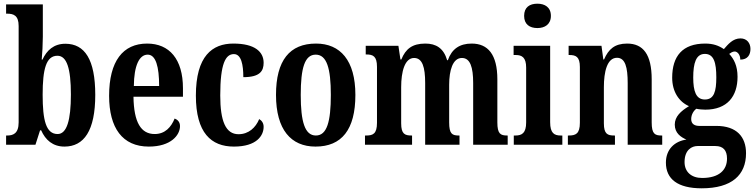

<svg xmlns="http://www.w3.org/2000/svg" viewBox="-20 -784 4087 1040"><path d="M329 10C435 10 496 -76 496 -270C496 -462 439 -547 334 -547C271 -547 233 -511 210 -461H206C209 -492 212 -549 212 -585V-760H13V-710H18C53 -710 81 -701 81 -643V-121C81 -59 49 -50 19 -50H13V0H172L197 -78H203C226 -26 266 10 329 10ZM292 -58C229 -58 211 -133 211 -271C211 -410 230 -482 291 -482C342 -482 364 -413 364 -272C364 -133 342 -58 292 -58Z M786 10C906 10 955 -52 955 -101C955 -123 942 -136 926 -142C907 -95 874 -58 818 -58C744 -58 705 -120 703 -260H971V-306C971 -464 897 -548 777 -548C646 -548 571 -453 571 -265C571 -91 643 10 786 10ZM842 -318H705C706 -428 734 -488 780 -488C824 -488 842 -423 842 -318Z M1247 10C1371 10 1408 -50 1408 -97C1408 -117 1398 -131 1384 -139C1365 -93 1327 -57 1272 -57C1202 -57 1173 -129 1173 -267C1173 -440 1202 -491 1247 -491C1287 -491 1298 -433 1298 -366C1389 -366 1408 -400 1408 -444C1408 -503 1361 -548 1244 -548C1130 -548 1041 -481 1041 -266C1041 -64 1124 10 1247 10Z M1689 10C1831 10 1905 -82 1905 -270C1905 -457 1823 -548 1692 -548C1549 -548 1475 -457 1475 -270C1475 -82 1556 10 1689 10ZM1691 -50C1631 -50 1609 -125 1609 -270C1609 -414 1630 -488 1690 -488C1750 -488 1772 -414 1772 -270C1772 -125 1751 -50 1691 -50Z M1957 0H2212V-50H2209C2173 -50 2153 -58 2153 -116V-312C2153 -395 2172 -470 2223 -470C2268 -470 2283 -420 2283 -334V0H2469V-50H2465C2429 -50 2413 -59 2413 -121V-325C2413 -402 2432 -470 2482 -470C2527 -470 2543 -420 2543 -334V0H2730V-50H2727C2691 -50 2674 -59 2674 -121V-354C2674 -489 2623 -548 2535 -548C2470 -548 2427 -519 2406 -458H2402C2383 -523 2342 -548 2284 -548C2213 -548 2177 -519 2154 -462H2149L2138 -536H1961V-489H1964C2000 -489 2022 -480 2022 -422V-119C2022 -59 2000 -50 1964 -50H1957Z M2891 -632C2931 -632 2964 -652 2964 -698C2964 -745 2931 -764 2891 -764C2849 -764 2819 -745 2819 -698C2819 -652 2849 -632 2891 -632ZM2763 0H3026V-50H3017C2982 -50 2960 -63 2960 -122V-536H2762V-486H2774C2807 -486 2830 -473 2830 -418V-121C2830 -63 2807 -50 2772 -50H2763Z M3056 0H3311V-50H3307C3271 -50 3251 -58 3251 -116V-312C3251 -394 3268 -471 3322 -471C3367 -471 3380 -419 3380 -334V0H3567V-50H3563C3527 -50 3510 -59 3510 -121V-354C3510 -489 3464 -548 3377 -548C3310 -548 3276 -518 3252 -462H3248L3238 -536H3060V-486H3064C3099 -486 3121 -477 3121 -421V-119C3121 -59 3098 -50 3061 -50H3056Z M3781 236C3944 236 4021 164 4021 46C4021 -42 3971 -102 3860 -102H3768C3743 -102 3724 -112 3724 -139C3724 -165 3739 -186 3752 -195C3762 -192 3787 -190 3800 -190C3920 -190 3975 -263 3975 -368C3975 -428 3955 -465 3930 -492C3939 -498 3947 -505 3960 -505C3973 -505 3990 -489 3990 -461C4031 -461 4045 -489 4045 -519C4045 -550 4026 -576 3991 -576C3949 -576 3923 -543 3901 -518C3873 -537 3843 -548 3800 -548C3677 -548 3621 -480 3621 -363C3621 -286 3659 -232 3712 -209C3667 -182 3635 -152 3635 -109C3635 -63 3668 -41 3698 -28C3634 -19 3587 25 3587 97C3587 186 3651 236 3781 236ZM3798 -245C3750 -245 3735 -290 3735 -364C3735 -442 3750 -492 3798 -492C3847 -492 3860 -444 3860 -365C3860 -289 3848 -245 3798 -245ZM3783 180C3725 180 3688 147 3688 94C3688 27 3728 7 3758 7H3855C3897 7 3918 30 3918 75C3918 137 3875 180 3783 180Z"/></svg>

Font: Noto Serif Sinhala ExtraCondensed
Style: Bold
Weight: 700
Width: 2
Designer: Jelle Bosma - Monotype Design Team
Foundry: Monotype Imaging Inc.
Version: Version 2.007